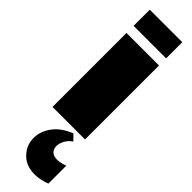

<svg xmlns="http://www.w3.org/2000/svg" viewBox="-399 -816 1165 1165"><g transform="rotate(45 183.5 -233.5)"><path d="M43.9 0ZM247.1 23.9 281.7 59.1Q256.8 75.7 242.4 101.3Q228 127 228 151.4Q228 175.8 243.4 191.4Q258.8 207 289.1 207Q316.9 207 355 192.9V346.7Q302.2 366.7 256.8 366.7Q183.6 366.7 139.6 321.8Q95.7 276.9 95.7 213.4Q95.7 156.2 133.8 104.7Q171.9 53.2 247.1 23.9ZM322.8 -834.5V-695.8H43.9V-834.5ZM322.8 0H43.9V-634.8H322.8Z"/></g></svg>

Font: Coda ExtraBold
Style: Regular
Weight: 800
Version: Version 2.001; ttfautohint (v0.8) -r 50 -G 200 -x